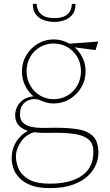

<svg xmlns="http://www.w3.org/2000/svg" viewBox="-20 -680 565 989"><path d="M487 108Q487 137 474 168.5Q461 200 432 227Q403 254 355 271.5Q307 289 237 289Q176 289 137.5 273.5Q99 258 77.5 234Q56 210 48 183.5Q40 157 40 136Q40 89 62 52.5Q84 16 123 -6Q95 -15 76.5 -34Q58 -53 58 -88Q58 -105 66.5 -126Q75 -147 96 -163.5Q117 -180 152 -184Q124 -208 108.5 -241Q93 -274 93 -313Q93 -358 115.5 -395.5Q138 -433 175 -455Q212 -477 256 -477Q300 -477 338 -455L486 -466L472 -422L365 -436Q390 -414 405.5 -382Q421 -350 421 -313Q421 -267 398.5 -229.5Q376 -192 339 -169.5Q302 -147 256 -147Q238 -147 224.5 -150.5Q211 -154 180 -166Q171 -170 155 -169.5Q139 -169 122.5 -161.5Q106 -154 94.5 -137Q83 -120 83 -91Q83 -62 99.5 -47Q116 -32 142 -26.5Q168 -21 196 -21Q212 -21 230.5 -21.5Q249 -22 269 -22Q332 -22 381.5 -14Q431 -6 459 21.5Q487 49 487 108ZM256 -169Q295 -169 327 -187.5Q359 -206 378 -239Q397 -272 397 -313Q397 -355 377.5 -387.5Q358 -420 326 -438Q294 -456 256 -456Q219 -456 187 -438Q155 -420 136 -387.5Q117 -355 117 -313Q117 -272 136 -239Q155 -206 187 -187.5Q219 -169 256 -169ZM62 120Q61 156 76 189.5Q91 223 129 244.5Q167 266 237 266Q342 266 401.5 225Q461 184 461 103Q461 60 437 39Q413 18 369.5 11Q326 4 266 4Q246 4 216 4.5Q186 5 155 1Q112 15 88 50Q64 85 62 120ZM260 -567Q235 -567 209.5 -575Q184 -583 166.5 -603Q149 -623 149 -660H169Q169 -643 177 -626Q185 -609 204.5 -598Q224 -587 260 -587Q296 -587 315.5 -598Q335 -609 342.5 -626Q350 -643 350 -660H369Q369 -623 351.5 -603Q334 -583 309 -575Q284 -567 260 -567Z"/></svg>

Font: Lil Grotesk Thin
Style: Regular
Weight: 100
Designer: Bastien Sozeau
Foundry: NBR — Bastien Sozeau
Version: Version 3.003; ttfautohint (v1.8.4.7-5d5b);gftools[0.9.33]